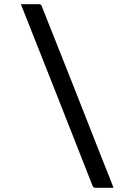

<svg xmlns="http://www.w3.org/2000/svg" viewBox="-20 -770 640 920"><path d="M80 -750H167Q176 -750 179 -743Q255 -553 330.5 -361.5Q406 -170 481 21Q492 48 503 75.5Q514 103 524 130H438Q427 130 423 119Q338 -98 252 -315.5Q166 -533 80 -750Z"/></svg>

Font: Recursive Sn Lnr St
Style: Regular
Weight: 400
Version: Version 1.079;hotconv 1.0.112;makeotfexe 2.5.65598; ttfautoh